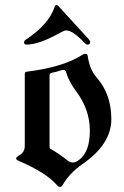

<svg xmlns="http://www.w3.org/2000/svg" viewBox="-20 -738 498 768"><path d="M44.4 0ZM76.2 -568.8Q76.2 -574.7 83.5 -579.6Q175.3 -640.1 198.7 -710.9Q201.2 -718.3 205.3 -718.3Q209.5 -718.3 213.9 -713.4L335.4 -580.6Q340.8 -574.7 340.8 -569.8Q340.8 -559.6 330.1 -559.6Q324.7 -559.6 318.4 -566.4Q283.2 -603.5 259.8 -613.3Q252.4 -616.2 244.9 -616.2Q237.3 -616.2 226.1 -609.9Q137.2 -559.6 86.4 -559.6Q76.2 -559.6 76.2 -568.8ZM56.6 -116.2Q79.1 -128.9 79.1 -154.8V-441.4Q79.1 -450.2 86.9 -451.2Q232.4 -469.2 310.1 -519Q315.9 -522.9 322.8 -522.9Q329.6 -522.9 331.1 -513.2Q338.4 -460 366.7 -427.7Q425.3 -361.8 425.3 -261.2Q425.3 -161.6 310.5 -82Q258.3 -45.9 231.4 0.5Q226.1 9.8 220.2 9.8Q214.4 9.8 207 1.5Q163.6 -47.9 54.7 -94.7Q44.4 -99.1 44.4 -104.2Q44.4 -109.4 56.6 -116.2ZM178.2 -149.9Q178.2 -144 184.1 -141.1Q210.4 -127.4 252.9 -94.2Q261.2 -87.9 271.7 -87.9Q282.2 -87.9 295.9 -98.1Q339.4 -129.9 339.4 -214.8Q339.4 -299.8 285.6 -371.1Q254.9 -413.1 246.1 -444.3Q242.2 -458.5 235.4 -458.5Q228.5 -458.5 222.2 -456.1Q210 -451.7 187.5 -446.8Q178.2 -444.8 178.2 -435.5Z"/></svg>

Font: UnifrakturMaguntia21
Style: Book
Weight: 400
Designer: j. 'mach' wust, Gerrit Ansmann, Georg Duffner, based on a font by Peter Wiegel, original typeface by Carl Albert Fahrenw
Version: Version 2017-03-19